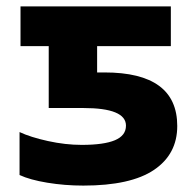

<svg xmlns="http://www.w3.org/2000/svg" viewBox="-20 -569 613 599"><path d="M41 -23V-157Q75 -141 129.5 -129Q184 -117 235 -117Q304 -117 338.5 -131.5Q373 -146 373 -177Q373 -232 240 -232H132V-425H44V-549H513V-425H283V-343H306Q533 -343 533 -176Q533 -88 460.5 -39Q388 10 240 10Q182 10 127.5 1Q73 -8 41 -23Z"/></svg>

Font: Noto Sans UI ExtraBold
Style: Regular
Weight: 800
Designer: Monotype Design Team
Foundry: Monotype Imaging Inc.
Version: Version 1.001